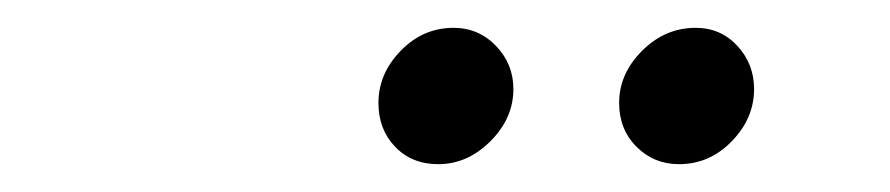

<svg xmlns="http://www.w3.org/2000/svg" viewBox="-20 -720 640 138"><path d="M295 -602Q276 -602 264 -614.5Q252 -627 252 -646Q252 -667 268 -683.5Q284 -700 306 -700Q324 -700 336.5 -687Q349 -674 349 -656Q349 -635 332.5 -618.5Q316 -602 295 -602ZM468 -602Q450 -602 437.5 -614.5Q425 -627 425 -646Q425 -667 441.5 -683.5Q458 -700 480 -700Q498 -700 510 -687Q522 -674 522 -656Q522 -635 506 -618.5Q490 -602 468 -602Z"/></svg>

Font: Red Hat Display VF
Style: Italic
Weight: 300
Italic angle: -12°
Designer: Pentagram, MCKL
Foundry: Pentagram, MCKL
Version: Version 1.010